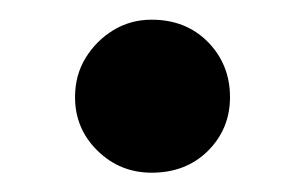

<svg xmlns="http://www.w3.org/2000/svg" viewBox="-20 -315 311 196"><path d="M134.8 -138.7Q102.5 -138.7 79.6 -161.1Q56.6 -183.6 56.6 -215.8Q56.6 -238.3 67.4 -255.9Q78.1 -273.4 95.7 -284.2Q113.3 -294.9 134.8 -294.9Q169.9 -294.9 192.4 -272Q214.8 -249 214.8 -215.8Q214.8 -183.6 192.4 -161.1Q169.9 -138.7 134.8 -138.7Z"/></svg>

Font: Crimson Pro ExtraLight SemiBold
Style: Italic
Weight: 600
Italic angle: -12°
Version: Version 1.002